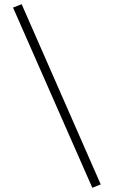

<svg xmlns="http://www.w3.org/2000/svg" viewBox="-20 -813 540 913"><path d="M459 64 419 80 42 -777 83 -793Z"/></svg>

Font: Kaisei Decol
Style: Bold
Weight: 700
Designer: Font-Kai, 金井和夫
Foundry: KAZUO KANAI
Version: Version 5.003